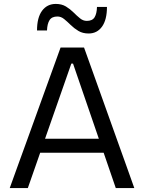

<svg xmlns="http://www.w3.org/2000/svg" viewBox="-20 -954 730 974"><path d="M29.4 0Q50.3 -57.7 73.1 -121.1Q96 -184.5 116.9 -241.7L205.3 -486.4Q229.2 -552.3 248.5 -605.6Q267.8 -659 287.3 -713H406.3Q426.1 -657.8 445.1 -604.8Q464 -551.8 487.6 -486L575.3 -240.6Q596.4 -181.6 618.8 -119.3Q641.2 -57 661.3 0H567.3Q546 -62.5 523.2 -128.6Q500.5 -194.8 480.3 -253.4L350.5 -631.3H341.8L210.9 -257Q189.5 -195.9 166.4 -129.2Q143.3 -62.6 121.2 0ZM161.6 -179.2 169.3 -250.2H530.6L536.9 -179.2ZM429.5 -784.1Q399.5 -784.1 377.8 -797.1Q356.1 -810.1 338.7 -827.2Q321.4 -844.3 305.4 -857.3Q289.5 -870.3 271.5 -870.3Q242.9 -870.3 231.3 -851.8Q219.7 -833.4 218.4 -799.3H167.8Q167.8 -864.7 193.4 -899.4Q219.1 -934.1 263.1 -934.1Q292.8 -934.1 314.3 -921.2Q335.7 -908.2 352.8 -891.1Q369.9 -873.9 385.9 -861Q401.9 -848 420.3 -848Q448.7 -848 459.9 -866.5Q471.1 -885 472 -918.9H522.6Q522.6 -853.7 497.6 -818.9Q472.6 -784.1 429.5 -784.1Z"/></svg>

Font: Commissioner Thin
Style: Regular
Weight: 100
Designer: Kostas Bartsokas
Foundry: Kostas Bartsokas
Version: Version 1.001;gftools[0.9.23]